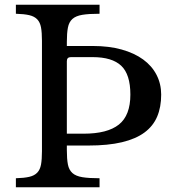

<svg xmlns="http://www.w3.org/2000/svg" viewBox="-20 -790 739 810"><path d="M262 -596H371Q440 -596 493.5 -581Q547 -566 584 -539Q621 -512 640.5 -474Q660 -436 660 -391Q660 -338 643 -298Q626 -258 589.5 -231Q553 -204 494.5 -190Q436 -176 352 -176H262V-157Q262 -119 266.5 -96Q271 -73 285.5 -60Q300 -47 327.5 -42.5Q355 -38 400 -38V0H47V-38Q82 -39 103.5 -44Q125 -49 137 -61.5Q149 -74 153 -95.5Q157 -117 157 -152V-618Q157 -653 153 -674.5Q149 -696 137 -708.5Q125 -721 103.5 -726Q82 -731 47 -732V-770H400V-732Q355 -732 327.5 -727.5Q300 -723 285.5 -710Q271 -697 266.5 -673.5Q262 -650 262 -613ZM262 -226H333Q433 -226 481.5 -264.5Q530 -303 530 -391Q530 -476 491.5 -512.5Q453 -549 371 -549H279Q262 -549 262 -532Z"/></svg>

Font: SVN-Libre Baskerville
Style: Regular
Weight: 400
Designer: Pablo Impallari, Rodrigo Fuenzalida
Foundry: Pablo Impallari, Rodrigo Fuenzalida
Version: Version 1.000; ttfautohint (v1.8.4)